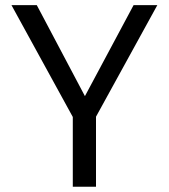

<svg xmlns="http://www.w3.org/2000/svg" viewBox="-20 -708 640 728"><path d="M344 -265.5V0H256V-264.5L23.5 -688.5H119.5L302 -343.5L486.5 -688.5H576.5Z"/></svg>

Font: Fast_Mono
Style: Regular
Weight: 400
Monospace: yes
Designer: Carrois Corporate, Edenspiekermann AG, Nikita Prokopov
Foundry: Carrois Corporate, Edenspiekermann AG, Nikita Prokopov
Version: Version 5.002